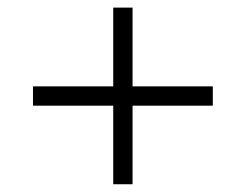

<svg xmlns="http://www.w3.org/2000/svg" viewBox="-20 -553 640 500"><path d="M325.2 -328.1H534.2V-277.8H325.2V-73.2H274.9V-277.8H65.9V-328.1H274.9V-533.2H325.2Z"/></svg>

Font: Ethiopic Sadiss
Style: Regular
Weight: 400
Designer: abass alamnehe
Foundry: Senamirmir Project
Version: Version 5.100